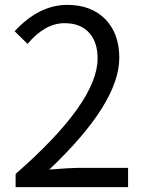

<svg xmlns="http://www.w3.org/2000/svg" viewBox="-20 -767 595 787"><path d="M44 -54Q380 -348 380 -527Q380 -593 347 -631Q311 -672 245 -672Q164 -672 93 -587L40 -639Q140 -747 256 -747Q354 -747 412 -688Q469 -629 469 -530Q469 -344 182 -72Q271 -79 302 -79H505V0H44Z"/></svg>

Font: Noto Sans Tobesmart edit
Style: Regular
Weight: 400
Designer: Ryoko NISHIZUKA  (kana & ideographs); Paul D. Hunt (Latin, Greek & Cyrillic); Wenlong ZHANG  (bopomofo); Sandoll Communi
Foundry: Adobe Systems Incorporated
Version: Version 1.005 Oct 7, 2021